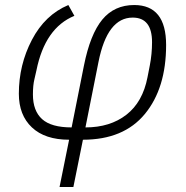

<svg xmlns="http://www.w3.org/2000/svg" viewBox="-20 -544 740 764"><path d="M217 200 255 12Q159 12 107 -37Q55 -86 55 -171Q55 -286 107 -385.5Q159 -485 252 -524L276 -481Q159 -433 125 -264L117 -229Q111 -205 111 -168Q111 -103 147.5 -70Q184 -37 265 -37L314 -283Q339 -408 387 -466Q435 -524 514 -524Q641 -524 641 -365Q641 -193 556.5 -90.5Q472 12 310 12L272 200ZM372 -298 320 -37Q418 -37 483 -87.5Q548 -138 567 -237L576 -283Q585 -329 585 -376Q585 -474 508 -474Q407 -474 372 -298Z"/></svg>

Font: IBM Plex Sans Light
Style: Italic
Weight: 300
Italic angle: -11.31°
Designer: Mike Abbink, Paul van der Laan, Pieter van Rosmalen
Foundry: Bold Monday
Version: Version 3.0